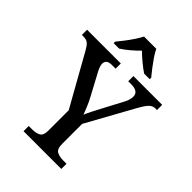

<svg xmlns="http://www.w3.org/2000/svg" viewBox="-266 -1053 1175 1175"><g transform="rotate(45 321.0 -465.5)"><path d="M160 0V-45H190Q221 -45 243 -56Q265 -67 265 -110V-286L80 -616Q64 -645 50 -657Q36 -669 9 -669H-4V-714H288V-669H256Q229 -669 218.5 -658.5Q208 -648 208 -633Q208 -620 213.5 -605.5Q219 -591 225 -580L299 -442Q316 -411 327.5 -382.5Q339 -354 348 -331Q357 -353 373 -384Q389 -415 406 -447L468 -564Q478 -582 482 -597.5Q486 -613 486 -624Q486 -669 424 -669H397V-714H646V-669H632Q610 -669 593 -652.5Q576 -636 551 -591L382 -285V-114Q382 -68 404 -56.5Q426 -45 457 -45H487V0ZM169 -784Q185 -803 205 -829Q225 -855 243 -882Q261 -909 272 -931H378Q388 -909 406.5 -882Q425 -855 445 -829Q465 -803 481 -784V-771H433Q407 -788 377 -813Q347 -838 324 -861Q302 -838 272.5 -813Q243 -788 216 -771H169Z"/></g></svg>

Font: Noto Serif Tamil Medium
Style: Regular
Weight: 500
Designer: Indian Type Foundry, Tom Grace, and the Monotype Design Team
Foundry: Monotype Imaging Inc.
Version: Version 2.004; ttfautohint (v1.8.4.7-5d5b)